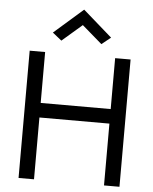

<svg xmlns="http://www.w3.org/2000/svg" viewBox="-62 -1001 838 1052"><g transform="rotate(5 357.5 -475.0)"><path d="M127 -340H607V-420H127ZM550 -700V0H635V-700ZM80 -700V0H165V-700ZM358 -865 468 -770 518 -810 358 -950 198 -810 248 -770Z"/></g></svg>

Font: Jost* Book
Style: Regular
Weight: 400
Version: Version 3.000